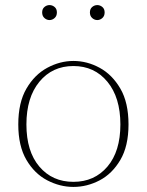

<svg xmlns="http://www.w3.org/2000/svg" viewBox="-20 -723 578 756"><path d="M269 13Q216 13 166 -13Q116 -39 84 -93.5Q52 -148 52 -233Q52 -319 84 -374Q116 -429 166 -456Q216 -483 269 -483Q323 -483 372.5 -456Q422 -429 454 -374Q486 -319 486 -233Q486 -148 454 -93.5Q422 -39 372.5 -13Q323 13 269 13ZM269 -7Q352 -7 403 -67Q454 -127 454 -233Q454 -339 403 -401Q352 -463 269 -463Q186 -463 135 -401Q84 -339 84 -233Q84 -127 135 -67Q186 -7 269 -7ZM175 -644Q164 -644 155 -652Q146 -660 146 -674Q146 -688 155 -695.5Q164 -703 175 -703Q186 -703 195 -695.5Q204 -688 204 -674Q204 -660 195 -652Q186 -644 175 -644ZM363 -644Q352 -644 343 -652Q334 -660 334 -674Q334 -688 343 -695.5Q352 -703 363 -703Q374 -703 383 -695.5Q392 -688 392 -674Q392 -660 383 -652Q374 -644 363 -644Z"/></svg>

Font: Source Serif Pro ExtraLight
Style: Regular
Weight: 200
Designer: Frank Grießhammer
Foundry: Adobe Systems Incorporated
Version: Version 3.001;hotconv 1.0.111;makeotfexe 2.5.65597